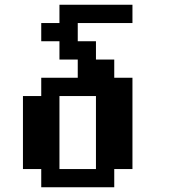

<svg xmlns="http://www.w3.org/2000/svg" viewBox="-20 -789 732 809"><path d="M384.3 -76.7V-384.3H230.5V-76.7ZM153.8 0V-76.7H76.7V-384.3H153.8V-461.4H307.6V-538.1H230.5V-615.2H153.8V-691.9H230.5V-769H538.1V-691.9H307.6V-615.2H384.3V-538.1H461.4V-461.4H538.1V-76.7H461.4V0Z"/></svg>

Font: Good Old DOS
Style: Regular
Weight: 400
Designer: Vasily Draigo
Foundry: Vasily Draigo
Version: 1.0